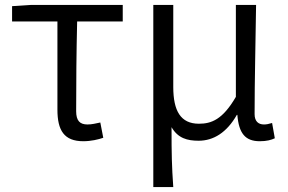

<svg xmlns="http://www.w3.org/2000/svg" viewBox="-20 -560 1168 779"><path d="M318 13C349 13 379 6 399 -1L387 -63C369 -59 352 -55 335 -55C304 -55 289 -70 289 -109C289 -224 290 -347 293 -473H478V-540H106L29 -535V-473H213V-115C213 -31 240 13 318 13Z M602 199H683C677 113 676 66 676 -44C702 1 740 11 786 11C846 11 900 -22 941 -94H943C949 -19 975 13 1034 13C1062 13 1080 8 1095 1L1084 -61C1071 -57 1061 -55 1051 -55C1028 -55 1013 -68 1013 -97C1013 -234 1017 -391 1019 -540H937V-167C883 -74 837 -58 787 -58C713 -58 683 -110 683 -207V-540H602Z"/></svg>

Font: Noto Sans CJK JP DemiLight
Style: Regular
Weight: 350
Designer: Ryoko NISHIZUKA (kana & ideographs); Paul D. Hunt (Latin, Greek & Cyrillic); Wenlong ZHANG (bopomofo); Sandoll Communica
Foundry: Adobe Systems Incorporated
Version: Version 1.004;PS 1.004;hotconv 1.0.82;makeotf.lib2.5.63406